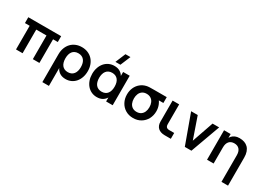

<svg xmlns="http://www.w3.org/2000/svg" viewBox="-8 -1804 4192 3045"><g transform="rotate(30 2088.0 -281.0)"><path d="M123.3 0V-433H36.7V-540H638.3V-433H551.7V0H431.3V-433H243.7V0Z M744.2 240V-270.2H864.5V240ZM1012.8 -97.8Q1048.4 -97.8 1075.2 -110.4Q1101.9 -122.9 1119.6 -145.8Q1137.3 -168.7 1146.1 -200.3Q1154.8 -231.9 1154.8 -270.2Q1154.8 -309.3 1145.9 -341.2Q1136.9 -373 1119.2 -395.3Q1101.4 -417.7 1074.9 -429.9Q1048.3 -442.2 1012.8 -442.2Q976.3 -442.2 949.8 -429.6Q923.2 -417.1 906 -394.4Q888.7 -371.8 880.2 -340.2Q871.7 -308.7 871.7 -270.2Q871.7 -230.6 880.7 -198.7Q889.7 -166.8 907.5 -144.4Q925.2 -122 951.5 -109.9Q977.8 -97.8 1012.8 -97.8ZM829.6 -270.2H744.2Q744.2 -333.8 763.8 -386.2Q783.4 -438.7 818.7 -476.1Q853.9 -513.6 903.5 -534.3Q953 -555 1012.8 -555Q1073.8 -555 1123.5 -534Q1173.2 -513 1208.5 -475.3Q1243.7 -437.6 1263 -385.1Q1282.3 -332.7 1282.3 -270.2Q1282.3 -207 1264 -154.5Q1245.7 -101.9 1213.1 -64.4Q1180.6 -26.9 1135.8 -6Q1091.1 15 1037.8 15Q979.9 15 940.2 -6.4Q900.5 -27.8 875.8 -65.8Q851.1 -103.8 840.3 -156.1Q829.6 -208.4 829.6 -270.2Z M1678.5 -617.5H1587L1664.2 -802.5H1755.7ZM1893.5 -540V0H1773.2V-540ZM1607 -555Q1664.9 -555 1704.6 -533.6Q1744.3 -512.2 1769 -474.2Q1793.8 -436.2 1804.5 -383.9Q1815.2 -331.6 1815.2 -269.8Q1815.2 -208 1804.4 -155.7Q1793.6 -103.4 1768.8 -65.5Q1744.1 -27.7 1704.4 -6.3Q1664.8 15 1607 15Q1554 15 1509 -6Q1464.1 -27 1431.6 -64.7Q1399.1 -102.4 1380.8 -154.9Q1362.5 -207.3 1362.5 -269.8Q1362.5 -333 1380.8 -385.5Q1399.2 -438.1 1431.7 -475.6Q1464.2 -513.1 1509.2 -534Q1554.2 -555 1607 -555ZM1632 -442.2Q1596.4 -442.2 1569.7 -429.6Q1542.9 -417.1 1525.2 -394.2Q1507.5 -371.3 1498.8 -339.7Q1490 -308.1 1490 -269.8Q1490 -230.7 1499 -198.8Q1507.9 -167 1525.7 -144.7Q1543.4 -122.3 1570.2 -110.1Q1596.9 -97.8 1632 -97.8Q1668.5 -97.8 1695 -110.4Q1721.6 -122.9 1738.9 -145.6Q1756.2 -168.2 1764.7 -200Q1773.2 -231.8 1773.2 -269.8Q1773.2 -309.4 1764.2 -341.3Q1755.2 -373.2 1737.4 -395.6Q1719.6 -418 1693.3 -430.1Q1667 -442.2 1632 -442.2Z M2272.2 15Q2193.5 15 2132.3 -21.5Q2071.1 -58 2037.3 -121.6Q2003.5 -185.2 2003.5 -263Q2003.5 -330 2028.1 -385.8Q2052.7 -441.7 2097.9 -479.6Q2143.2 -517.6 2203.8 -532Q2227.3 -537.3 2258.3 -538.7Q2289.3 -540 2345.5 -540H2571.7V-433H2433.7L2461.5 -465.3Q2497.5 -429.9 2519.6 -376.8Q2541.7 -323.7 2541.7 -263Q2541.7 -184.8 2507.7 -121.4Q2473.7 -58 2412.2 -21.5Q2350.8 15 2272.2 15ZM2272.2 -97.8Q2317.9 -97.8 2349.9 -119.2Q2381.8 -140.5 2398 -177.7Q2414.2 -214.9 2414.2 -263Q2414.2 -310.5 2398 -347.6Q2381.8 -384.8 2349.7 -405.9Q2317.5 -427.1 2272.2 -427.2Q2225.5 -427.2 2193.8 -405.6Q2162 -383.9 2146.5 -346.7Q2131 -309.4 2131 -263Q2131 -213.6 2147.3 -176.4Q2163.6 -139.2 2195.3 -118.5Q2227.1 -97.8 2272.2 -97.8Z M2958.2 -107H2869.8Q2851.6 -107 2838.4 -111.2Q2825.2 -115.3 2816.7 -123.9Q2808.2 -132.4 2804 -145.7Q2799.9 -158.9 2799.9 -177.2V-539.2H2679.6V-162.7V-152.6Q2679.6 -116.8 2690.8 -88.2Q2702 -59.7 2723.1 -40.2Q2744.2 -20.8 2775.1 -10.4Q2805.9 0 2844.7 0H2854.8H2958.2Z M3214.5 0 3018.5 -540H3139.2L3275 -148.2L3410.8 -540H3531.5L3335.5 0Z M3995 -297.2Q3995 -332 3986.7 -358.9Q3978.4 -385.8 3962.4 -404.2Q3946.4 -422.7 3922.9 -432.4Q3899.3 -442.2 3868.8 -442.2Q3838.4 -442.2 3814.8 -432.6Q3791.2 -423.1 3775 -404.7Q3758.8 -386.2 3750.3 -359.1Q3741.8 -332 3741.8 -297.2L3715.2 -382.4Q3719.2 -414.4 3730.6 -445.2Q3741.9 -476.1 3763.5 -500.5Q3785.1 -525 3818.6 -540Q3852.1 -555 3900.5 -555Q3948.7 -555 3988.3 -541.2Q4028 -527.4 4056.3 -498.8Q4084.7 -470.1 4100 -426.3Q4115.3 -382.6 4115.3 -322.7V189.5H3995ZM3621.5 0V-540H3741.8V0Z"/></g></svg>

Font: Vela Sans GX ExtLt
Style: Regular
Weight: 200
Designer: Principal design: Mikhail Sharanda - project Manrope.
Design modification: Ravid Balaliev
Foundry: Mikhail Sharanda
Version: Version 1.001